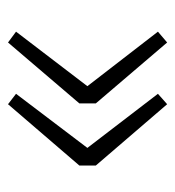

<svg xmlns="http://www.w3.org/2000/svg" viewBox="1 -518 437 479"><g transform="rotate(90 219.5 -278.5)"><path d="M59 -100 195 -278 59 -454 86 -477 238 -299V-258L86 -80ZM214 -100 349 -278 214 -454 240 -477 393 -299V-258L240 -80Z"/></g></svg>

Font: Merged Yaku Han JP ExtraLight
Style: Regular
Weight: 250
Designer: Ryoko NISHIZUKA 西塚涼子 (kana, bopomofo & ideographs); Paul D. Hunt (Latin, Greek & Cyrillic); Sandoll Communications 산돌커뮤니
Foundry: Adobe
Version: Version 2.004